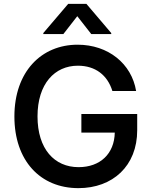

<svg xmlns="http://www.w3.org/2000/svg" viewBox="-20 -970 792 1000"><path d="M565.3 -496.1H688.9C665.5 -638.5 543.3 -737.2 384.2 -737.2C195 -737.2 55 -596.2 55 -363.3C55 -133.2 189.6 9.9 388.5 9.9C567.1 9.9 694.6 -105.8 694.6 -291.5V-376.4H403.8V-279.5H577.8C575.6 -169 501.8 -99.4 389.2 -99.4C263.8 -99.4 175.4 -193.5 175.4 -364C175.4 -534.1 265.3 -627.8 385.7 -627.8C477.6 -627.8 540.1 -577.8 565.3 -496.1ZM205.6 -792.6H310L382.5 -885.7L455.3 -792.6H559.3V-797.9L430 -949.9H335.2L205.6 -797.9Z"/></svg>

Font: Magic Ui Pro Semi Bold
Style: Regular
Weight: 600
Designer: Stefan Endress, Andreas Faust
Version: Version 1.000;FEAKit 1.0